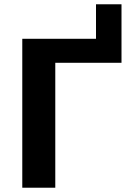

<svg xmlns="http://www.w3.org/2000/svg" viewBox="-20 -876 634 896"><path d="M84 0V-695H428V-856H547V-583H238V0Z"/></svg>

Font: Coval
Style: Heavy
Weight: 900
Foundry: Context Ltd
Version: Version 001.000